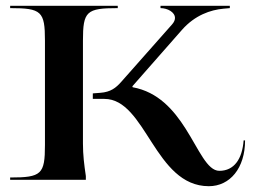

<svg xmlns="http://www.w3.org/2000/svg" viewBox="-20 -620 875 662"><path d="M15 0H276V-13C270.2 -52.2 266 -85.5 266 -125V-480C266 -581 278 -592 386 -592V-600H15V-592C123 -592 135 -580.8 135 -480V-120C135 -19.2 123 -8 15 -8ZM300 -279H339.9C411.8 -279 455 -203.7 503.6 -128.5C552.2 -53.3 606.2 22 700 22C773 22 825 -40.4 825 -136H820C815.4 -72 787.3 -31 736.3 -31C694.4 -31 666.1 -104 619.5 -177C579.2 -240.2 525.4 -303.3 437.4 -319.2L436.4 -322.5L607.4 -517C652.1 -567.8 706.2 -586 750.4 -590L772.4 -592V-600H533.4V-592C557.5 -592 583.3 -578.1 583.3 -558.1C583.3 -551.3 580.3 -543.8 573.4 -536L398.2 -338C379.5 -316.9 361.7 -302.7 326 -300L300 -298Z"/></svg>

Font: Prida01
Style: Black
Weight: 900
Designer: gluk
Foundry: gluk
Version: Version 00.072